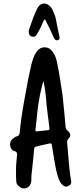

<svg xmlns="http://www.w3.org/2000/svg" viewBox="-20 -1062 462 1091"><path d="M71 -97Q71 -118 73 -140Q75 -162 77 -184Q77 -191 74.5 -196Q72 -201 63 -203Q51 -206 43.5 -218.5Q36 -231 37.5 -246Q39 -261 51 -272Q62 -283 75 -287Q84 -289 87.5 -295Q91 -301 92 -308Q94 -330 96.5 -352Q99 -374 102 -395Q110 -449 120 -503Q130 -557 140 -611Q147 -640 152.5 -669.5Q158 -699 168 -728Q172 -737 175.5 -746Q179 -755 185 -763Q203 -793 233.5 -793Q264 -793 282 -763Q293 -748 298 -731.5Q303 -715 306 -698Q315 -655 321.5 -611.5Q328 -568 335 -524Q340 -478 344.5 -431.5Q349 -385 353 -338Q354 -333 356.5 -327.5Q359 -322 365 -319Q391 -296 369 -274Q359 -262 362 -248Q364 -221 366.5 -194Q369 -167 371 -140Q373 -115 376 -89Q379 -63 384 -37Q389 -14 368 -5Q351 5 333 -13Q326 -20 321 -29.5Q316 -39 312 -49Q303 -75 298 -101.5Q293 -128 288 -155Q285 -175 281.5 -195.5Q278 -216 275 -236Q274 -242 272 -245Q270 -248 263 -247Q244 -243 224 -238.5Q204 -234 185 -229Q174 -226 174 -215Q171 -178 167 -142Q163 -106 159 -68Q158 -59 158 -50Q158 -41 158 -32Q153 -1 128 7Q115 11 103.5 6.5Q92 2 83 -7Q76 -14 74 -21.5Q72 -29 72 -38Q71 -52 71 -66.5Q71 -81 71 -97ZM228 -599Q222 -590 222 -586Q204 -518 195 -449Q192 -419 188.5 -388.5Q185 -358 182 -328Q181 -319 182.5 -317Q184 -315 194 -316Q208 -317 222 -319Q236 -321 249 -322Q264 -322 261 -335Q258 -355 256 -374.5Q254 -394 251 -413Q249 -435 246 -456Q243 -477 242 -499Q240 -524 236.5 -549Q233 -574 228 -599ZM234 -952Q225 -941 220.5 -928Q216 -915 209 -902Q205 -895 201 -887Q197 -879 192 -871Q182 -849 161 -854Q143 -859 143 -884Q145 -896 149 -905Q158 -932 168 -959Q178 -986 191 -1012Q196 -1024 205.5 -1032.5Q215 -1041 230 -1042Q244 -1042 255 -1034.5Q266 -1027 273 -1015Q281 -1002 286.5 -988.5Q292 -975 296 -961Q301 -935 306 -909Q311 -883 317 -857Q317 -855 317.5 -853.5Q318 -852 318 -850Q321 -840 312 -835Q304 -831 296 -835Q290 -840 287 -845Q284 -850 282 -856Q273 -877 263.5 -897.5Q254 -918 243 -938Q241 -942 239.5 -946Q238 -950 234 -952Z"/></svg>

Font: Delicious Handrawn
Style: Regular
Weight: 400
Designer: Agung Rohmat
Foundry: Agung Rohmat
Version: Version 1.002; ttfautohint (v1.8.4.7-5d5b);gftools[0.9.27]